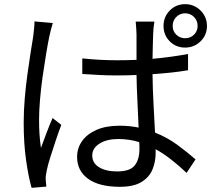

<svg xmlns="http://www.w3.org/2000/svg" viewBox="-20 -861 1040 924"><path d="M146 -758 234 -750Q230 -738 225 -718Q220 -698 217 -684Q210 -650 201.5 -599Q193 -548 185 -491.5Q177 -435 172.5 -381Q168 -327 168 -285Q168 -248 170 -216.5Q172 -185 177 -149Q189 -183 204.5 -223Q220 -263 233 -293L275 -260Q262 -226 248 -184Q234 -142 222 -104Q210 -66 205 -41Q203 -31 201 -18.5Q199 -6 200 3Q201 10 201.5 20Q202 30 203 37L132 43Q117 -10 105.5 -90Q94 -170 94 -271Q94 -326 99 -386Q104 -446 112 -503.5Q120 -561 127.5 -609Q135 -657 140 -687Q142 -705 144 -723.5Q146 -742 146 -758ZM651 -143Q651 -150 651 -158.5Q651 -167 650 -177Q602 -192 549 -192Q494 -192 459 -170Q424 -148 424 -113Q424 -76 457 -56Q490 -36 543 -36Q606 -36 628.5 -65Q651 -94 651 -143ZM885 -601V-523Q844 -516 801 -511.5Q758 -507 714 -504Q715 -430 719 -357.5Q723 -285 726 -223Q786 -199 834 -163.5Q882 -128 921 -94L878 -29Q841 -64 804 -93Q767 -122 729 -143V-124Q729 -83 714 -46Q699 -9 661.5 14.5Q624 38 557 38Q457 38 404 -0.5Q351 -39 351 -106Q351 -148 375 -182Q399 -216 444.5 -236Q490 -256 555 -256Q605 -256 647 -247Q645 -304 641.5 -371Q638 -438 637 -500Q613 -499 589.5 -498.5Q566 -498 542 -498Q500 -498 460 -500Q420 -502 376 -505V-580Q460 -571 544 -571Q567 -571 590.5 -571.5Q614 -572 637 -573V-696Q637 -709 635.5 -726.5Q634 -744 633 -757H723Q718 -727 717 -697Q716 -677 715.5 -644.5Q715 -612 714 -578Q760 -582 803 -588Q846 -594 885 -601ZM871 -677Q896 -677 913.5 -694Q931 -711 931 -736Q931 -762 913.5 -779.5Q896 -797 871 -797Q846 -797 828.5 -779.5Q811 -762 811 -736Q811 -711 828.5 -694Q846 -677 871 -677ZM871 -841Q914 -841 945 -810.5Q976 -780 976 -736Q976 -692 945 -662Q914 -632 871 -632Q827 -632 797 -662Q767 -692 767 -736Q767 -780 797 -810.5Q827 -841 871 -841Z"/></svg>

Font: Noto IKEA Simplified Chinese
Style: Regular
Weight: 400
Designer: Monotype Design Team
Foundry: Monotype Imaging Inc.
Version: Version 1.100